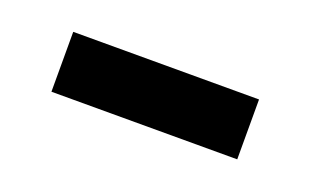

<svg xmlns="http://www.w3.org/2000/svg" viewBox="-29 -385 381 235"><g transform="rotate(20 161.0 -268.0)"><path d="M40 -229V-307H282V-229Z"/></g></svg>

Font: Noto Sans Ogham
Style: Regular
Weight: 400
Designer: Monotype Design Team
Foundry: Monotype Imaging Inc.
Version: Version 2.001; ttfautohint (v1.8.4.7-5d5b)